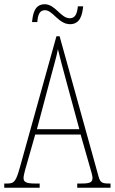

<svg xmlns="http://www.w3.org/2000/svg" viewBox="-22 -885 541 905"><path d="M308 -771C357 -771 366 -817 370 -855H345C342 -825 335 -799 307 -799C264 -799 239 -865 189 -865C140 -865 133 -818 129 -781H154C156 -812 163 -837 190 -837C227 -837 254 -771 308 -771ZM-2 0H165V-20H143C100 -20 89 -28 89 -46C89 -61 101 -101 109 -128L144 -251H358L398 -111C405 -86 414 -58 414 -48C414 -27 406 -20 362 -20H342V0H499V-20H492C458 -20 450 -25 442 -55L259 -714H244L74 -104C54 -32 47 -20 13 -20H-2ZM152 -276 214 -509C229 -567 245 -619 251 -653C259 -620 272 -570 293 -493L352 -276Z"/></svg>

Font: Noto Serif Hebrew ExtraCondensed Thin
Style: Regular
Weight: 100
Width: 2
Designer: Monotype Design Team
Foundry: Monotype Imaging Inc.
Version: Version 2.004